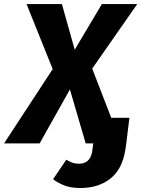

<svg xmlns="http://www.w3.org/2000/svg" viewBox="-63 -714 703 956"><path d="M406.1 -127.4H581.3L565.8 0H392.4ZM337.7 222.1Q288.6 222.1 255.8 208.8Q222.9 195.5 201.4 178.2L267.1 81.2Q283.1 90.5 296.9 95.9Q310.8 101.2 331.2 101.2Q357.6 101.2 374.5 85.8Q391.4 70.4 396.1 39.2L401.5 0H565.8L561 32.7Q545.5 129.2 486.2 175.7Q426.9 222.1 337.7 222.1ZM69.3 -693.6H245.2L309.1 -466.4L395.5 -374L540.1 0H363.6L285.1 -268.6L200 -368.3ZM444.1 -693.6H620.3L397.2 -374L285.1 -268.6L134.4 0H-42.8L198.3 -368.3L309.1 -466.4Z"/></svg>

Font: Fira Sans Variable
Style: Italic
Weight: 397
Italic angle: -8°
Designer: Carrois Corporate & Edenspiekermann AG
Foundry: Carrois Corporate GbR & Edenspiekermann AG
Version: Version 4.202